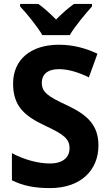

<svg xmlns="http://www.w3.org/2000/svg" viewBox="-20 -953 559 983"><path d="M197 -773H337C363 -818 418 -883 451 -920V-933H359C328 -911 300 -886 267 -853C235 -885 206 -912 176 -933H83V-920C118 -883 172 -816 197 -773ZM484 -208C484 -313 427 -365 323 -414C224 -460 194 -481 194 -530C194 -570 222 -599 281 -599C329 -599 382 -583 435 -557L479 -678C424 -704 358 -724 282 -724C140 -724 47 -650 47 -525C47 -408 108 -358 210 -310C307 -265 336 -242 336 -194C336 -148 303 -116 235 -116C175 -116 102 -136 41 -169V-30C98 -2 156 10 236 10C396 10 484 -84 484 -208Z"/></svg>

Font: Noto Sans Lao Looped SemiCondensed
Style: Bold
Weight: 700
Width: 4
Designer: Mark Frömberg, Ben Mitchell
Foundry: The Fontpad Ltd
Version: Version 1.002